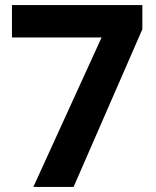

<svg xmlns="http://www.w3.org/2000/svg" viewBox="-20 -734 612 754"><path d="M111 0 379 -587H27V-714H539V-619L269 0Z"/></svg>

Font: Noto Sans Armenian
Style: Bold
Weight: 700
Version: Version 2.007